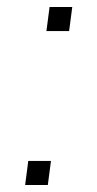

<svg xmlns="http://www.w3.org/2000/svg" viewBox="-20 -530 278 550"><path d="M52 0 61 -69H126L117 0ZM113 -441 122 -510H187L178 -441Z"/></svg>

Font: Chivo Medium Thin
Style: Italic
Weight: 250
Italic angle: -8.05°
Version: Version 2.002